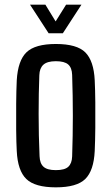

<svg xmlns="http://www.w3.org/2000/svg" viewBox="-20 -797 479 825"><path d="M220 8Q130 8 93 -28Q56 -64 52 -148Q50 -184 49.5 -239Q49 -294 49.5 -351.5Q50 -409 52 -452Q57 -537 94 -572.5Q131 -608 220 -608Q311 -608 347 -571.5Q383 -535 387 -452Q389 -412 389.5 -357.5Q390 -303 389.5 -247.5Q389 -192 387 -148Q383 -64 346.5 -28Q310 8 220 8ZM220 -66Q258 -66 273.5 -80.5Q289 -95 290 -125Q293 -215 293 -299.5Q293 -384 290 -475Q289 -506 273 -520Q257 -534 220 -534Q183 -534 166.5 -519Q150 -504 149 -474Q146 -398 146 -307Q146 -216 150 -126Q151 -95 167 -80.5Q183 -66 220 -66ZM109 -777H175L219 -705L264 -777H330L250 -654H189Z"/></svg>

Font: Big Shoulders Text SemiBold
Style: Regular
Weight: 600
Designer: Patric King
Foundry: XO Type Co
Version: Version 1.000; ttfautohint (v1.8.2)